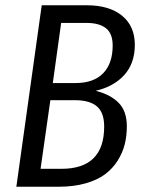

<svg xmlns="http://www.w3.org/2000/svg" viewBox="-20 -708 546 728"><path d="M342.8 -363.8Q398.9 -349.6 429.9 -318.1Q460.9 -286.6 460.9 -229Q460.9 -192.9 452.9 -160.6Q444.8 -128.4 425.8 -98.4Q406.7 -68.4 377.9 -46.9Q349.1 -25.4 304.2 -12.7Q259.3 0 203.1 0H42L138.2 -688H309.1Q394.5 -688 442.9 -648.4Q491.2 -608.9 491.2 -538.1Q491.2 -467.8 451.2 -423.6Q411.1 -379.4 342.8 -363.8ZM308.1 -621.1H211.9L180.2 -393.1H266.1Q335 -393.1 371.1 -430.2Q407.2 -467.3 407.2 -535.2Q407.2 -581.1 381.6 -601.1Q356 -621.1 308.1 -621.1ZM212.9 -67.9Q375 -67.9 375 -228Q375 -280.8 347.7 -304.4Q320.3 -328.1 264.2 -328.1H170.9L133.8 -67.9Z"/></svg>

Font: Fira Sans Compressed Book
Style: Italic
Weight: 350
Width: 3
Italic angle: -8°
Designer: Carrois Corporate & Edenspiekermann AG
Foundry: Carrois Corporate GbR & Edenspiekermann AG
Version: Version 4.203;PS 004.203;hotconv 1.0.88;makeotf.lib2.5.64775